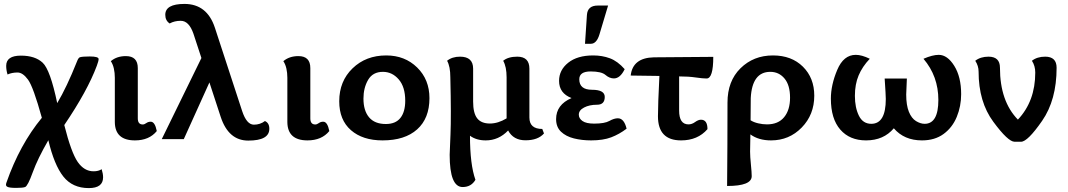

<svg xmlns="http://www.w3.org/2000/svg" viewBox="-20 -712 5469 983"><path d="M434.6 251Q351.1 251 304.2 191.7Q257.3 132.3 227.5 5.9Q172.9 100.1 147.5 170.4Q122.1 240.7 108.4 245.6Q97.2 250 62.5 250Q26.4 250 16.6 243.7Q10.7 240.2 10.7 233.4Q10.7 229 13.2 222.2Q81.1 28.3 194.3 -108.9Q150.4 -267.6 123.5 -304.2Q96.7 -340.8 69.8 -340.8Q41 -340.8 18.6 -330.6Q11.7 -353 11.7 -375Q11.7 -427.2 86.9 -427.2Q159.7 -427.2 198.5 -390.9Q237.3 -354.5 272.9 -184.1Q321.3 -264.6 374 -397Q381.3 -416.5 389.2 -418.9Q401.9 -422.9 439.5 -422.9Q484.9 -422.9 484.9 -409.7Q484.9 -399.9 475.6 -375Q427.7 -246.6 309.1 -71.8Q344.7 69.3 377.9 117.2Q411.1 165 459 165Q484.4 165 500.5 154.3Q507.8 177.7 507.8 195.8Q507.8 251 434.6 251Z M685.5 -106Q685.5 -74.7 710.9 -74.7Q719.2 -74.7 729 -81.8Q738.8 -88.9 751.5 -88.9Q773.4 -88.9 782.7 -41Q743.7 6.8 670.9 6.8Q568.8 6.8 567.9 -86.9V-314Q567.9 -338.9 563 -360.8Q558.1 -382.8 547.4 -398.9Q578.1 -424.8 624.5 -424.8Q685.5 -424.8 685.5 -363.3Z M1219.7 -143.6Q1242.7 -73.7 1279.8 -73.7Q1312 -73.7 1336.4 -92.3Q1358.9 -82.5 1358.9 -52.7Q1358.9 7.8 1251 7.8Q1149.9 7.8 1109.9 -113.8L1052.2 -290L920.9 0.5H808.1L1011.2 -415L970.2 -540Q947.3 -605.5 905.3 -605.5Q873 -605.5 848.6 -591.8Q826.2 -606.9 826.2 -636.2Q826.2 -691.9 924.3 -691.9Q1040 -691.9 1080.1 -570.3Z M1568.8 -106Q1568.8 -74.7 1594.2 -74.7Q1602.5 -74.7 1612.3 -81.8Q1622.1 -88.9 1634.8 -88.9Q1656.7 -88.9 1666 -41Q1627 6.8 1554.2 6.8Q1452.1 6.8 1451.2 -86.9V-314Q1451.2 -338.9 1446.3 -360.8Q1441.4 -382.8 1430.7 -398.9Q1461.4 -424.8 1507.8 -424.8Q1568.8 -424.8 1568.8 -363.3Z M1938.5 6.8Q1836.9 6.8 1776.9 -45.4Q1716.8 -97.7 1716.8 -193.4Q1716.8 -296.4 1785.2 -362.3Q1853.5 -428.2 1957.5 -428.2Q2052.7 -428.2 2115.7 -366.5Q2178.7 -304.7 2178.7 -209.5Q2178.7 -106 2115.7 -49.6Q2052.7 6.8 1938.5 6.8ZM1955.6 -77.1Q2005.4 -77.1 2030 -108.2Q2054.7 -139.2 2054.7 -196.3Q2054.7 -267.1 2021.2 -305.7Q1987.8 -344.2 1940.4 -344.2Q1888.7 -344.2 1864.7 -303.2Q1840.8 -262.2 1840.8 -207Q1840.8 -145.5 1869.6 -111.3Q1898.4 -77.1 1955.6 -77.1Z M2348.6 245.6Q2282.2 245.6 2282.2 80.6Q2282.2 69.3 2286.4 -23.7Q2290.5 -116.7 2285.6 -315.9Q2285.6 -372.1 2269 -400.9Q2294.9 -421.9 2335.4 -421.9Q2402.3 -421.9 2402.3 -360.4V-191.9Q2402.3 -132.8 2423.1 -106.2Q2443.8 -79.6 2488.3 -79.6Q2529.8 -79.6 2573.7 -106V-315.9Q2573.7 -370.1 2556.2 -400.9Q2582 -421.9 2628.4 -421.9Q2690.4 -421.9 2690.4 -360.4V-110.4Q2690.4 -51.8 2756.3 -51.8L2765.1 -28.8Q2734.4 6.3 2670.4 6.3Q2608.4 6.3 2581.5 -43.9Q2533.2 6.8 2466.8 6.8Q2418.5 6.8 2386.2 -17.1Q2386.2 129.9 2414.1 208.5Q2392.6 245.6 2348.6 245.6Z M3006.3 6.8Q2959 6.8 2918.2 -3.4Q2877.4 -13.7 2852.3 -37.6Q2827.1 -61.5 2827.1 -102.1Q2827.1 -175.8 2906.2 -210Q2842.3 -234.4 2842.3 -297.9Q2842.3 -353.5 2889.2 -390.9Q2936 -428.2 3017.1 -428.2Q3063 -428.2 3102.5 -413.6Q3142.1 -398.9 3178.2 -357.9Q3155.3 -310.5 3123 -310.5Q3100.6 -310.5 3079.8 -328.4Q3059.1 -346.2 3003.9 -346.2Q2945.8 -346.2 2945.8 -306.2Q2945.8 -252.4 3011 -252.4Q3076.2 -252.4 3076.2 -215.8Q3076.2 -175.8 3036.9 -175.8Q2997.6 -175.8 2970.5 -161.6Q2943.4 -147.5 2943.4 -125Q2943.4 -105.5 2962.4 -92.3Q2981.4 -79.1 3022 -79.1Q3075.7 -79.1 3099.9 -92.8Q3124 -106.4 3143.1 -106.4Q3175.3 -106.4 3188 -53.2Q3150.9 -24.9 3109.4 -9Q3067.9 6.8 3006.3 6.8ZM3004.9 -487.8H2975.1L2984.9 -634.8Q2987.8 -683.6 3040.5 -683.6H3093.3L3049.3 -536.6Q3034.7 -487.8 3004.9 -487.8Z M3466.8 6.8Q3348.6 6.8 3348.6 -116.7Q3348.6 -175.8 3356 -323.2L3209 -325.2Q3219.2 -416 3327.6 -418.5L3631.8 -420.9Q3631.8 -310.1 3597.7 -310.1Q3578.1 -310.1 3541.7 -315.4Q3505.4 -320.8 3457 -320.8V-146Q3457 -75.2 3504.9 -75.2Q3522.5 -75.2 3538.8 -87.2Q3555.2 -99.1 3568.8 -99.1Q3602.1 -99.1 3602.1 -50.8Q3552.2 6.8 3466.8 6.8Z M3702.6 240.2Q3704.6 32.2 3704.6 -187Q3704.6 -296.9 3771.2 -362.5Q3837.9 -428.2 3937.5 -428.2Q4032.7 -428.2 4090.8 -370.6Q4148.9 -313 4148.9 -222.2Q4148.9 -125 4084.7 -59.1Q4020.5 6.8 3927.7 6.8Q3863.8 6.8 3821.8 -23.9L3820.3 64Q3820.3 89.4 3824.5 130.4Q3828.6 171.4 3828.6 189.9Q3828.6 240.2 3702.6 240.2ZM3906.7 -75.2Q3964.4 -75.2 3994.6 -112.1Q4024.9 -148.9 4024.9 -211.9Q4024.9 -276.4 3996.3 -310.3Q3967.8 -344.2 3923.8 -344.2Q3830.6 -344.2 3823.7 -210L3822.8 -96.2Q3838.9 -85.9 3861.8 -80.6Q3884.8 -75.2 3906.7 -75.2Z M4700.2 6.8Q4608.9 6.8 4556.2 -55.2Q4503.9 6.8 4414.1 6.8Q4330.1 6.8 4282 -48.6Q4233.9 -104 4233.9 -207Q4233.9 -276.9 4266.4 -354Q4298.8 -431.2 4361.3 -431.2Q4392.1 -431.2 4433.1 -411.1Q4395 -371.1 4376 -325.9Q4356.9 -280.8 4356.9 -221.2Q4356.9 -161.1 4377.4 -119.6Q4397.9 -78.1 4440.9 -78.1Q4515.1 -78.1 4515.1 -205.1Q4515.1 -223.6 4509.3 -310.1H4623L4619.6 -228Q4619.6 -173.3 4633.3 -139.6Q4647 -106 4669.9 -92Q4692.9 -78.1 4713.9 -78.1Q4784.2 -78.1 4784.2 -200.2Q4784.2 -321.8 4708 -411.1Q4754.4 -431.2 4786.1 -431.2Q4830.6 -431.2 4865.7 -374.8Q4900.9 -318.4 4900.9 -230Q4900.9 -168 4878.4 -113.5Q4856 -59.1 4811 -26.1Q4766.1 6.8 4700.2 6.8Z M5280.3 -340.3Q5280.3 -375 5263.2 -400.9Q5290 -421.9 5331.1 -421.9Q5389.6 -421.9 5389.6 -365.2Q5389.6 -200.2 5315.4 -93.3Q5241.2 13.7 5207.5 13.7H5174.3Q5141.1 13.7 5065.7 -88.4Q4990.2 -190.4 4990.2 -345.2Q4990.2 -375 4973.1 -400.9Q5000 -421.9 5041 -421.9Q5099.6 -421.9 5099.6 -365.2Q5099.6 -193.8 5191.4 -99.6Q5280.3 -193.8 5280.3 -340.3Z"/></svg>

Font: Bainsley
Style: Bold
Weight: 700
Designer: Paul James MIller
Foundry: High-Logic / Made with FontCreator
Version: Version 1.411;March 28, 2021;FontCreator 13.0.0.2683 64-bit